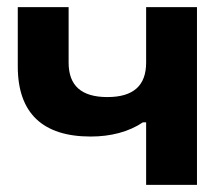

<svg xmlns="http://www.w3.org/2000/svg" viewBox="-20 -520 614 540"><path d="M534 0V-500H391V-344C391 -279 355 -247 282 -247C209 -247 173 -279 173 -344V-500H30V-333C30 -201 101 -136 235 -136C291 -136 342 -149 382 -176H391V0Z"/></svg>

Font: LT Wave Bold
Style: Regular
Weight: 700
Designer: Daniel Lyons
Version: Version 2.5 (Glyphs App)